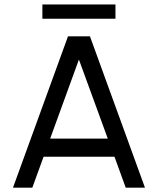

<svg xmlns="http://www.w3.org/2000/svg" viewBox="-20 -868 730 888"><path d="M294.5 -700H396L650.5 0H561.5L509.5 -143H181.5L129.5 0H40ZM212 -227H478.5L345 -592.5ZM176 -847.5H514V-781.5H176Z"/></svg>

Font: Urbanist Medium
Style: Regular
Weight: 500
Designer: Corey Hu
Foundry: Corey Hu
Version: Version 1.321; ttfautohint (v1.8.4.7-5d5b)